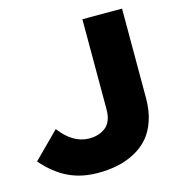

<svg xmlns="http://www.w3.org/2000/svg" viewBox="-118 -916 975 1032"><g transform="rotate(-15 369.5 -400.0)"><path d="M653.8 -810.1V-311Q653.8 -241.7 635 -186.8Q616.2 -131.8 584.2 -95.5Q552.2 -59.1 506.8 -35.2Q461.4 -11.2 410.6 -0.7Q359.9 9.8 301.8 9.8Q210 9.8 137 -25.4Q64 -60.5 0 -134.8L142.1 -276.9Q212.9 -182.6 303.2 -181.2Q328.1 -181.2 349.9 -187.3Q371.6 -193.4 391.1 -206.8Q410.6 -220.2 421.9 -245.8Q433.1 -271.5 433.1 -307.1V-810.1Z"/></g></svg>

Font: Sinkin Sans 900 X Black
Style: Regular
Weight: 950
Designer: Keith Bates
Foundry: K-Type
Version: Sinkin Sans (version 1.0)  by Keith Bates   •   © 2014   www